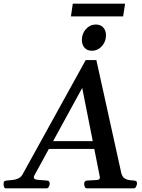

<svg xmlns="http://www.w3.org/2000/svg" viewBox="-69 -1034 777 1054"><path d="M478.5 -65.4 382.3 -551.3 119.6 -70.8Q118.2 -68.4 117.4 -65.4Q116.7 -62.5 116.7 -60.1Q116.7 -48.8 137.5 -46.9Q158.2 -44.9 187.5 -43Q197.8 -42 200.7 -37.4Q203.6 -32.7 204.1 -24.9Q203.6 -19 199.2 -9.5Q194.8 0 186 0H-36.6Q-44.4 0 -47.1 -9.3Q-49.8 -18.6 -49.3 -24.4Q-49.3 -35.6 -45.2 -38.8Q-41 -42 -31.7 -43Q-17.6 -44.9 -0.5 -46.1Q16.6 -47.4 32.5 -54.9Q48.3 -62.5 58.1 -82.5L401.4 -704.1H460L597.2 -82.5Q603 -62.5 615 -54.7Q627 -46.9 640.9 -45.4Q654.8 -43.9 665.5 -43Q675.3 -42 679.2 -39.1Q683.1 -36.1 683.1 -24.9Q682.6 -19 678 -9.5Q673.3 0 665 0H407.7Q399.4 0 396 -9.5Q392.6 -19 393.1 -24.4Q392.1 -41 409.7 -43Q440.9 -44.9 460.2 -45.7Q479.5 -46.4 479.5 -59.1Q479.5 -61 478.5 -65.4ZM181.6 -216.3 195.3 -259.3H471.2L479 -216.3ZM435.5 -755.4Q409.7 -755.4 395 -772Q380.4 -788.6 380.4 -814Q380.4 -849.6 402.8 -874.5Q425.3 -899.4 457 -899.4Q482.9 -899.4 497.8 -883.1Q512.7 -866.7 512.7 -840.8Q512.7 -817.4 502.4 -798.1Q492.2 -778.8 474.6 -767.1Q457 -755.4 435.5 -755.4ZM320.3 -943.8 330.6 -1013.7H617.7L606.9 -943.8Z"/></svg>

Font: Gelasio Medium
Style: Italic
Weight: 500
Italic angle: -8.5°
Designer: Eben Sorkin
Foundry: Eben Sorkin
Version: Version 1.008